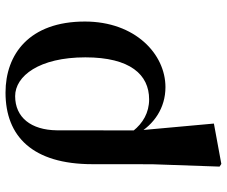

<svg xmlns="http://www.w3.org/2000/svg" viewBox="-82 -510 807 682"><g transform="rotate(-90 321.0 -168.5)"><path d="M70.7 208.4 80.2 214.7 223.6 188.3 199.7 -74.4 199.3 -86.8 199.6 -369.3C200.6 -461.6 245.8 -517.7 321 -517.7C392.4 -517.7 458.8 -432.4 458.8 -268.3C458.8 -109.2 397.4 -41.8 309.5 -41.8C262.1 -41.8 224.7 -64.1 197.4 -98.6L181.5 -84.8H185.9C220.2 -24.1 279.2 16.2 353 16.2C470.2 16.2 586 -91.1 586 -270C586 -467.7 469.6 -551.9 333.5 -551.9C178 -551.9 79.3 -455.7 79.3 -243.1L79.1 -31.5Z"/></g></svg>

Font: Source Han Serif CN VF
Style: Regular
Weight: 250
Designer: Ryoko NISHIZUKA 西塚涼子 (kana & ideographs); Frank Grießhammer (Latin, Greek & Cyrillic); Wenlong ZHANG 张文龙 (bopomofo); San
Foundry: Adobe
Version: Version 2.002;hotconv 1.1.0;makeotfexe 2.6.0